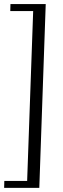

<svg xmlns="http://www.w3.org/2000/svg" viewBox="-23 -739 307 933"><path d="M108.9 140.1 138.2 -685.1H26.9L27.8 -719.2H199.2L168 173.8H-2.9L-2 140.1Z"/></svg>

Font: Simonetta
Style: Regular
Weight: 400
Designer: Gayaneh Bagdasaryan
Foundry: BrownFox
Version: Version 1.001